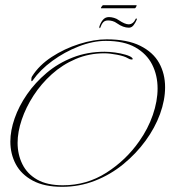

<svg xmlns="http://www.w3.org/2000/svg" viewBox="-20 -706 658 742"><path d="M220 16Q151 16 106.5 -8Q62 -32 41 -71.5Q20 -111 20 -159Q20 -201 36.5 -248.5Q53 -296 84.5 -341.5Q116 -387 160.5 -424.5Q205 -462 261.5 -484Q318 -506 384 -506Q403 -506 425 -503Q447 -500 465.5 -494.5Q484 -489 490 -483Q493 -480 493 -478Q493 -476 488 -476Q482 -476 474 -481Q461 -489 432.5 -494.5Q404 -500 383 -500Q324 -500 272.5 -478Q221 -456 180 -419Q139 -382 109.5 -336.5Q80 -291 64 -243.5Q48 -196 48 -154Q48 -109 66.5 -71.5Q85 -34 123.5 -12Q162 10 223 10Q315 10 391 -38.5Q467 -87 518 -160Q552 -208 570.5 -261.5Q589 -315 589 -364Q589 -415 568 -456.5Q547 -498 503 -523Q459 -548 389 -548Q339 -548 284 -526.5Q229 -505 182 -470.5Q135 -436 107 -396Q104 -392 103 -392Q101 -392 101 -397Q101 -407 104 -411Q131 -454 180 -486Q229 -518 286 -536Q343 -554 392 -554Q472 -554 522 -529Q572 -504 595 -462.5Q618 -421 618 -369Q618 -319 598.5 -265.5Q579 -212 542.5 -162Q506 -112 456.5 -71.5Q407 -31 347 -7.5Q287 16 220 16ZM367 -598Q366 -595 364.5 -598.5Q363 -602 364 -603Q368 -617 377 -628.5Q386 -640 401 -640Q410 -640 420.5 -637Q431 -634 439 -628Q463 -612 477 -612Q495 -612 505 -634Q506 -636 508 -634Q510 -632 508 -629Q504 -619 496.5 -609Q489 -599 478 -599Q456 -599 432 -616Q424 -622 415 -624.5Q406 -627 398 -627Q385 -627 378.5 -619.5Q372 -612 367 -598ZM371 -674Q370 -674 370 -675Q370 -677 373.5 -681.5Q377 -686 378 -686H507Q508 -686 508 -685Q508 -683 505.5 -678.5Q503 -674 501 -674Z"/></svg>

Font: Explora
Style: Regular
Weight: 400
Designer: Robert E. Leuschke
Foundry: Robert E. Leuschke
Version: Version 1.010